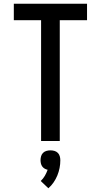

<svg xmlns="http://www.w3.org/2000/svg" viewBox="-20 -755 540 1028"><path d="M200 0V-647H54V-735H446V-647H300V0ZM239 253 198 214Q211 202 220 186.5Q229 171 235 154Q226 152 218.5 147.5Q211 143 206 136Q201 129 199 120Q197 111 197 103Q197 92 200 81.5Q203 71 210.5 63.5Q218 56 228.5 53Q239 50 250 50Q261 50 271.5 53Q282 56 289.5 63.5Q297 71 300 81.5Q303 92 303 103Q303 124 299 144.5Q295 165 287 184.5Q279 204 267 221.5Q255 239 239 253Z"/></svg>

Font: Iosevka Curly Semibold
Style: Regular
Weight: 600
Monospace: yes
Designer: Belleve Invis
Foundry: Belleve Invis
Version: Version 22.1.2; ttfautohint (v1.8.4)